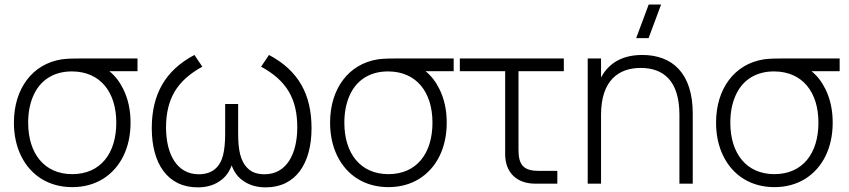

<svg xmlns="http://www.w3.org/2000/svg" viewBox="-20 -792 3662 828"><path d="M291.5 15C341.5 15 385.5 3 424 -20.5C500 -68 543 -155 543 -263C543 -317.5 532.5 -365.5 511.5 -408C496 -439.5 476 -465.5 451.5 -485H573V-540H338C302 -540 269 -539.5 245.5 -536C119.5 -516 40 -409.5 40 -263C40 -209.5 50.5 -161.5 71 -119.5C112.5 -35 191 15 291.5 15ZM291.5 -41C172 -41 101.5 -129 101.5 -263C101.5 -305.5 108.5 -344 123 -377.5C151.5 -444.5 209.5 -484 289.5 -484H291.5C413 -483 481.5 -394.5 481.5 -263C481.5 -130 413 -41 291.5 -41Z M833 16C873 16 907 5.5 934.5 -16C955 -31.5 969.5 -52.5 979 -79C988.5 -52.5 1003 -31.5 1023.5 -16C1051.5 5.5 1085.5 16 1126 16C1255 16 1323.5 -86.5 1323.5 -239C1323.5 -384.5 1267.5 -487.5 1140 -555L1106 -504.5C1216 -444.5 1262 -366 1262 -243C1262 -128.5 1216 -40.5 1121 -40.5C1090.5 -40.5 1066.5 -48.5 1050 -64.5C1016 -96 1007 -146 1007 -218V-343.5H951V-214C951 -178 948 -147.5 942 -123C929.5 -73.5 897.5 -40.5 837 -40.5C743.5 -40.5 696 -126 696 -243C696 -303.5 708.5 -355 733 -396.5C757.5 -438 797 -474 852.5 -504.5L818.5 -555C692.5 -488.5 634.5 -385 634.5 -239C634.5 -87.5 702 16 833 16Z M1655 15C1705 15 1749 3 1787.5 -20.5C1863.5 -68 1906.5 -155 1906.5 -263C1906.5 -317.5 1896 -365.5 1875 -408C1859.5 -439.5 1839.5 -465.5 1815 -485H1936.5V-540H1701.5C1665.5 -540 1632.5 -539.5 1609 -536C1483 -516 1403.5 -409.5 1403.5 -263C1403.5 -209.5 1414 -161.5 1434.5 -119.5C1476 -35 1554.5 15 1655 15ZM1655 -41C1535.5 -41 1465 -129 1465 -263C1465 -305.5 1472 -344 1486.5 -377.5C1515 -444.5 1573 -484 1653 -484H1655C1776.5 -483 1845 -394.5 1845 -263C1845 -130 1776.5 -41 1655 -41Z M1963 -485H2158.5V-127C2158.5 -48.5 2208 0 2288 0H2383.5V-55H2305C2239 -55 2216 -79 2216 -146V-485H2411.5V-540H1963Z M2831 -772.5H2777.5L2723.5 -627.5H2777ZM2910 0H2967.5V-301.5C2967.5 -476 2880 -555 2749.5 -555C2645.5 -555 2596.5 -503.5 2572 -458V-540H2514.5V0H2572V-296.5C2572 -444.5 2647 -499 2743 -499C2840.5 -499 2910 -444.5 2910 -296.5Z M3319.5 15C3369.5 15 3413.5 3 3452 -20.5C3528 -68 3571 -155 3571 -263C3571 -317.5 3560.5 -365.5 3539.5 -408C3524 -439.5 3504 -465.5 3479.5 -485H3601V-540H3366C3330 -540 3297 -539.5 3273.5 -536C3147.5 -516 3068 -409.5 3068 -263C3068 -209.5 3078.5 -161.5 3099 -119.5C3140.5 -35 3219 15 3319.5 15ZM3319.5 -41C3200 -41 3129.5 -129 3129.5 -263C3129.5 -305.5 3136.5 -344 3151 -377.5C3179.5 -444.5 3237.5 -484 3317.5 -484H3319.5C3441 -483 3509.5 -394.5 3509.5 -263C3509.5 -130 3441 -41 3319.5 -41Z"/></svg>

Font: Vela Sans Light
Style: Regular
Weight: 300
Designer: Principal design: Mikhail Sharanda - project Manrope.
Design modification: Ravid Balaliev
Foundry: Mikhail Sharanda
Version: Version 1.001